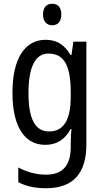

<svg xmlns="http://www.w3.org/2000/svg" viewBox="-20 -758 548 1018"><path d="M257 -738C227 -738 208 -719 208 -681C208 -644 228 -624 257 -624C287 -624 305 -644 305 -681C305 -719 287 -738 257 -738ZM222 -547C112 -547 46 -448 46 -266C46 -87 110 10 220 10C280 10 323 -17 355 -74H359C356 -48 355 -15 355 5V22C355 123 309 168 224 168C173 168 124 155 77 130V208C119 230 166 240 224 240C372 240 438 157 438 7V-537H369L359 -466H354C322 -522 279 -547 222 -547ZM237 -474C319 -474 355 -412 355 -269V-245C355 -121 317 -61 240 -61C167 -61 131 -126 131 -265C131 -401 166 -474 237 -474Z"/></svg>

Font: Noto Sans Lao Looped Condensed
Style: Regular
Weight: 400
Width: 3
Designer: Mark Frömberg, Ben Mitchell
Foundry: The Fontpad Ltd
Version: Version 1.002